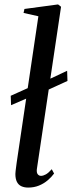

<svg xmlns="http://www.w3.org/2000/svg" viewBox="-20 -837 325 868"><path d="M30 -361.5 28.5 -404 132 -450.5 169.5 -463.5 283.5 -517 285 -471 168 -417.5 128.5 -404ZM146.5 -71.5Q145 -56 150.8 -49Q156.5 -42 165.5 -42Q175 -42 187 -48.5Q199 -55 214 -72L224.5 -52.5Q212.5 -36 195.2 -21.5Q178 -7 156 2Q134 11 107 11Q90 11 76.8 5Q63.5 -1 56.5 -14.8Q49.5 -28.5 49.5 -50.5Q49.5 -55.5 50.5 -63.5Q51.5 -71.5 52.8 -81.8Q54 -92 55.5 -102.5L153.5 -763.5L86.5 -778.5L90.5 -796.5L242.5 -817L256 -806.5Z"/></svg>

Font: Merriweather 120pt
Style: Italic
Weight: 400
Italic angle: -7.8°
Version: Version 2.101